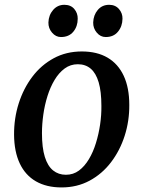

<svg xmlns="http://www.w3.org/2000/svg" viewBox="-20 -788 612 819"><path d="M329 -568.5Q394 -568.5 439 -542Q484 -515.5 507.8 -464.5Q531.5 -413.5 531.5 -340.5Q532 -272 511.8 -208.8Q491.5 -145.5 453.5 -95.8Q415.5 -46 362 -17.2Q308.5 11.5 242.5 11.5Q178.5 11.5 133.2 -14.5Q88 -40.5 64.2 -91Q40.5 -141.5 40 -213Q39.5 -283 59.8 -346.8Q80 -410.5 117.8 -460.5Q155.5 -510.5 209 -539.5Q262.5 -568.5 329 -568.5ZM312 -514Q280.5 -514 255.8 -495.8Q231 -477.5 212.8 -447Q194.5 -416.5 182.5 -378.2Q170.5 -340 164.8 -299.2Q159 -258.5 159 -220Q159 -158 171.2 -118.8Q183.5 -79.5 206.5 -61Q229.5 -42.5 261 -42.5Q292.5 -42.5 316.8 -60.5Q341 -78.5 359.2 -109Q377.5 -139.5 389.2 -177.8Q401 -216 407 -256.8Q413 -297.5 412.5 -336Q412.5 -398 400.8 -437.2Q389 -476.5 366.8 -495.2Q344.5 -514 312 -514ZM240 -630Q218 -630 202 -648.8Q186 -667.5 186.5 -692Q187.5 -723.5 206.5 -745.5Q225.5 -767.5 254.5 -767.5Q282 -767.5 297 -749.5Q312 -731.5 311.5 -708Q311.5 -675.5 292.8 -652.8Q274 -630 240 -630ZM431 -630Q408.5 -630 392.8 -648.8Q377 -667.5 377.5 -692Q378.5 -723.5 397 -745.5Q415.5 -767.5 445.5 -767.5Q472 -767.5 487.5 -749.5Q503 -731.5 502.5 -708Q502 -675.5 483.2 -652.8Q464.5 -630 431 -630Z"/></svg>

Font: Merriweather Light 18pt Medium
Style: Italic
Weight: 500
Italic angle: -7.8°
Version: Version 2.101